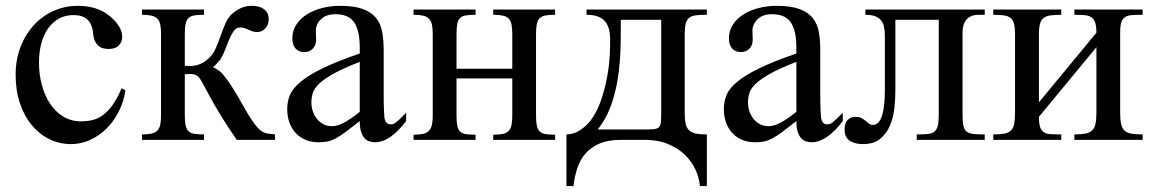

<svg xmlns="http://www.w3.org/2000/svg" viewBox="-20 -480 3957 659"><path d="M410.6 -169.9Q404.3 -129.4 386.7 -95.5Q369.1 -61.5 344 -37.1Q318.8 -12.7 287.8 1Q256.8 14.6 224.1 14.6Q184.6 14.6 149.9 -2.2Q115.2 -19 89.4 -50Q63.5 -81.1 48.6 -125Q33.7 -168.9 33.7 -223.1Q33.7 -276.4 50.8 -319.8Q67.9 -363.3 96.9 -394.5Q126 -425.8 164.8 -442.9Q203.6 -460 247.1 -460Q314 -460 356 -425.3Q377 -408.2 388.2 -390.1Q399.4 -372.1 399.4 -353.5Q399.4 -336.4 387.9 -324.2Q376.5 -312 353.5 -312Q346.2 -312 337.4 -313.5Q328.6 -314.9 320.6 -320.6Q312.5 -326.2 306.6 -337.6Q300.8 -349.1 299.3 -369.1Q296.9 -395.5 281 -411.9Q265.1 -428.2 231.4 -428.2Q203.6 -428.2 181.6 -415.8Q159.7 -403.3 144.5 -381.6Q129.4 -359.9 121.6 -330.1Q113.8 -300.3 113.8 -265.6Q113.8 -226.1 123.3 -189.5Q132.8 -152.8 151.4 -124.8Q169.9 -96.7 196.8 -80.1Q223.6 -63.5 258.8 -63.5Q279.3 -63.5 298.1 -68.1Q316.9 -72.8 334 -85.4Q351.1 -98.1 366.9 -120.4Q382.8 -142.6 397.5 -177.2Z M792.5 0Q758.3 -49.8 736.3 -86.2Q714.4 -122.6 700.7 -147.7Q687 -172.9 679 -188.2Q670.9 -203.6 664.6 -211.9Q658.2 -220.2 651.1 -223.1Q644 -226.1 631.8 -226.1Q629.4 -226.1 626.2 -225.8Q623 -225.6 620.6 -225.6Q617.7 -225.1 614.3 -225.1V-84.5Q614.3 -62 617.2 -49.1Q620.1 -36.1 627.4 -29.3Q634.8 -22.5 647.5 -20.5Q660.2 -18.6 680.2 -18.6V0H467.3V-18.6Q487.3 -18.6 500 -21.5Q512.7 -24.4 520 -31.7Q527.3 -39.1 530 -51.8Q532.7 -64.5 532.7 -84.5V-362.8Q532.7 -382.8 530 -395.8Q527.3 -408.7 520 -416Q512.7 -423.3 500 -426.3Q487.3 -429.2 467.3 -429.2V-447.3H680.2V-429.2Q660.2 -429.2 647.5 -427.2Q634.8 -425.3 627.4 -418.5Q620.1 -411.6 617.2 -398.4Q614.3 -385.3 614.3 -362.8V-254.4Q617.2 -253.9 620.1 -253.9Q622.6 -253.4 625 -253.4H629.9Q648.9 -253.4 665 -259.5Q681.2 -265.6 696.8 -280.3Q711.9 -293.9 720.9 -315.2Q730 -336.4 737.8 -358.6Q745.6 -380.9 754.6 -401.4Q763.7 -421.9 778.3 -434.1Q793 -446.3 808.8 -453.1Q824.7 -460 845.7 -460Q871.1 -460 886.7 -448Q902.3 -436 902.3 -414.1Q902.3 -405.8 899.7 -397.9Q897 -390.1 891.8 -383.8Q886.7 -377.4 879.4 -373.8Q872.1 -370.1 862.3 -370.1Q853 -370.1 846.2 -372.6Q839.4 -375 833 -377.9Q826.7 -380.9 819.8 -383.3Q813 -385.7 804.2 -385.7Q792 -385.7 783.4 -374.8Q774.9 -363.8 767.8 -347.4Q760.7 -331.1 753.9 -312.3Q747.1 -293.5 737.8 -278.3Q735.8 -274.4 731.4 -269.8Q727.1 -265.1 722.7 -260.3Q717.3 -254.9 710.9 -249Q716.3 -247.1 722.2 -243.7Q727.5 -240.7 733.6 -236.1Q739.7 -231.4 745.6 -224.1Q761.2 -205.6 774.9 -184.1Q788.6 -162.6 800.8 -141.6Q813 -120.6 823.7 -101.3Q834.5 -82 844.7 -67.4Q856.4 -50.3 864.7 -41.3Q873 -32.2 881.3 -27.6Q889.6 -22.9 899.4 -21.5Q909.2 -20 923.8 -18.6V0Z M1214.8 -267.6Q1158.2 -245.6 1125.2 -227.3Q1092.3 -209 1075.2 -192.4Q1058.1 -175.8 1053.5 -160.4Q1048.8 -145 1048.8 -128.9Q1048.8 -111.3 1054.2 -96.7Q1059.6 -82 1068.6 -71Q1077.6 -60.1 1090.1 -53.7Q1102.5 -47.4 1116.7 -46.9Q1135.7 -45.9 1159.9 -58.6Q1184.1 -71.3 1214.8 -96.2ZM1374 -64.5Q1318.8 8.3 1267.1 8.3Q1256.3 8.3 1246.8 4.9Q1237.3 1.5 1230.2 -6.8Q1223.1 -15.1 1219 -29.1Q1214.8 -43 1214.8 -64.5Q1185.5 -41.5 1166.3 -27.1Q1147 -12.7 1132.1 -4.9Q1117.2 2.9 1103.8 5.6Q1090.3 8.3 1072.8 8.3Q1048.8 8.3 1029.3 0.2Q1009.8 -7.8 995.6 -22.7Q981.4 -37.6 973.6 -58.8Q965.8 -80.1 965.8 -106Q965.8 -130.9 974.9 -153.3Q983.9 -175.8 1010.7 -198.5Q1037.6 -221.2 1086.4 -245.1Q1135.3 -269 1214.8 -296.4V-314.9Q1214.8 -347.2 1209.7 -369.1Q1204.6 -391.1 1194.3 -405Q1184.1 -418.9 1168.2 -425Q1152.3 -431.2 1131.3 -431.2Q1100.6 -431.2 1083 -415.3Q1065.4 -399.4 1064 -376.5L1064.9 -347.2Q1065.9 -326.2 1054.4 -313.7Q1043 -301.3 1024.4 -301.3Q1004.9 -301.3 994.1 -313.7Q983.4 -326.2 983.4 -348.1Q983.4 -374.5 996.8 -395.3Q1010.3 -416 1033 -430.4Q1055.7 -444.8 1085.2 -452.4Q1114.7 -460 1147 -460Q1195.3 -460 1224.9 -449.2Q1254.4 -438.5 1270.5 -418.7Q1286.6 -398.9 1291.7 -370.8Q1296.9 -342.8 1296.9 -307.6V-155.3Q1296.9 -124 1297.9 -104Q1298.8 -84 1299.3 -77.1Q1301.8 -64 1306.6 -58.6Q1311.5 -53.2 1320.8 -53.2Q1325.2 -53.2 1328.9 -54.2Q1332.5 -55.2 1338.1 -59.3Q1343.8 -63.5 1352.1 -71.3Q1360.4 -79.1 1374 -92.8Z M1672.9 0V-17.6Q1692.9 -17.6 1705.6 -20.3Q1718.3 -22.9 1725.6 -30.3Q1732.9 -37.6 1735.6 -50.5Q1738.3 -63.5 1738.3 -83.5V-210.9H1546.9V-83.5Q1546.9 -61 1549.6 -48.1Q1552.2 -35.2 1559.6 -28.3Q1566.9 -21.5 1579.6 -19.5Q1592.3 -17.6 1612.3 -17.6V0H1399.4V-17.6Q1419.4 -17.6 1432.1 -20.5Q1444.8 -23.4 1452.1 -31Q1459.5 -38.6 1462.4 -51.3Q1465.3 -64 1465.3 -83.5V-362.8Q1465.3 -382.8 1462.4 -395.8Q1459.5 -408.7 1452.1 -416Q1444.8 -423.3 1432.1 -426.3Q1419.4 -429.2 1399.4 -429.2V-447.3H1612.3V-429.2Q1592.3 -429.2 1579.6 -427.2Q1566.9 -425.3 1559.6 -418.5Q1552.2 -411.6 1549.6 -398.4Q1546.9 -385.3 1546.9 -362.8V-244.1H1738.3V-362.8Q1738.3 -383.3 1735.6 -396.2Q1732.9 -409.2 1725.6 -416.5Q1718.3 -423.8 1705.6 -426.5Q1692.9 -429.2 1672.9 -429.2V-447.3H1885.3V-429.2Q1865.2 -429.2 1852.5 -427Q1839.8 -424.8 1832.5 -417.7Q1825.2 -410.6 1822.5 -397.5Q1819.8 -384.3 1819.8 -362.8V-83.5Q1819.8 -62 1822.5 -48.8Q1825.2 -35.6 1832.5 -28.8Q1839.8 -22 1852.5 -19.8Q1865.2 -17.6 1885.3 -17.6V0Z M2249.5 -412.1H2110.8Q2110.8 -371.6 2110.4 -335.9Q2109.9 -300.3 2107.2 -267.1Q2104.5 -233.9 2099.1 -202.4Q2093.8 -170.9 2084 -138.7Q2076.7 -113.8 2064.5 -88.1Q2052.2 -62.5 2031.7 -35.6H2187Q2210.4 -35.6 2223.1 -36.6Q2235.8 -37.6 2241.7 -43.5Q2247.6 -49.3 2248.5 -62Q2249.5 -74.7 2249.5 -98.1ZM2382.3 158.7Q2379.9 130.4 2366.9 102.1Q2354 73.7 2330.3 51Q2306.6 28.3 2272.5 14.2Q2238.3 0 2193.4 0H2111.8Q2067.9 0 2038.3 12.5Q2008.8 24.9 1990 46.4Q1971.2 67.9 1961.7 96.7Q1952.1 125.5 1948.2 158.7H1924.3V-18.6Q1959.5 -18.6 1992.7 -50.5Q2025.9 -82.5 2046.4 -146Q2054.7 -172.4 2060.1 -197Q2065.4 -221.7 2068.6 -245.6Q2071.8 -269.5 2073 -293.2Q2074.2 -316.9 2074.2 -341.8Q2074.2 -363.3 2070.1 -379.6Q2065.9 -396 2056.4 -407Q2046.9 -418 2031.5 -423.6Q2016.1 -429.2 1993.2 -429.2V-447.3H2406.2V-429.2Q2383.3 -429.2 2368.7 -427.5Q2354 -425.8 2345.5 -418.9Q2336.9 -412.1 2333.5 -398.7Q2330.1 -385.3 2330.1 -361.8V-92.8Q2330.1 -70.3 2333.3 -55.9Q2336.4 -41.5 2344.7 -33.2Q2353 -24.9 2367.9 -21.7Q2382.8 -18.6 2406.2 -18.6V158.7Z M2713.4 -267.6Q2656.7 -245.6 2623.8 -227.3Q2590.8 -209 2573.7 -192.4Q2556.6 -175.8 2552 -160.4Q2547.4 -145 2547.4 -128.9Q2547.4 -111.3 2552.7 -96.7Q2558.1 -82 2567.1 -71Q2576.2 -60.1 2588.6 -53.7Q2601.1 -47.4 2615.2 -46.9Q2634.3 -45.9 2658.4 -58.6Q2682.6 -71.3 2713.4 -96.2ZM2872.6 -64.5Q2817.4 8.3 2765.6 8.3Q2754.9 8.3 2745.4 4.9Q2735.8 1.5 2728.8 -6.8Q2721.7 -15.1 2717.5 -29.1Q2713.4 -43 2713.4 -64.5Q2684.1 -41.5 2664.8 -27.1Q2645.5 -12.7 2630.6 -4.9Q2615.7 2.9 2602.3 5.6Q2588.9 8.3 2571.3 8.3Q2547.4 8.3 2527.8 0.2Q2508.3 -7.8 2494.1 -22.7Q2480 -37.6 2472.2 -58.8Q2464.4 -80.1 2464.4 -106Q2464.4 -130.9 2473.4 -153.3Q2482.4 -175.8 2509.3 -198.5Q2536.1 -221.2 2585 -245.1Q2633.8 -269 2713.4 -296.4V-314.9Q2713.4 -347.2 2708.3 -369.1Q2703.1 -391.1 2692.9 -405Q2682.6 -418.9 2666.7 -425Q2650.9 -431.2 2629.9 -431.2Q2599.1 -431.2 2581.5 -415.3Q2564 -399.4 2562.5 -376.5L2563.5 -347.2Q2564.5 -326.2 2553 -313.7Q2541.5 -301.3 2522.9 -301.3Q2503.4 -301.3 2492.7 -313.7Q2481.9 -326.2 2481.9 -348.1Q2481.9 -374.5 2495.4 -395.3Q2508.8 -416 2531.5 -430.4Q2554.2 -444.8 2583.7 -452.4Q2613.3 -460 2645.5 -460Q2693.8 -460 2723.4 -449.2Q2752.9 -438.5 2769 -418.7Q2785.2 -398.9 2790.3 -370.8Q2795.4 -342.8 2795.4 -307.6V-155.3Q2795.4 -124 2796.4 -104Q2797.4 -84 2797.9 -77.1Q2800.3 -64 2805.2 -58.6Q2810.1 -53.2 2819.3 -53.2Q2823.7 -53.2 2827.4 -54.2Q2831.1 -55.2 2836.7 -59.3Q2842.3 -63.5 2850.6 -71.3Q2858.9 -79.1 2872.6 -92.8Z M3126.5 0V-18.6Q3148.9 -18.6 3163.8 -20Q3178.7 -21.5 3187 -28.1Q3195.3 -34.7 3198.7 -47.9Q3202.1 -61 3202.1 -84.5V-412.1H3053.2V-168.5Q3053.2 -139.6 3049.6 -107.4Q3045.9 -75.2 3034.2 -48.1Q3022.5 -21 3000.5 -3.2Q2978.5 14.6 2941.9 14.6Q2914.6 14.6 2896.7 3.2Q2878.9 -8.3 2878.9 -35.6Q2878.9 -57.6 2889.4 -68.4Q2899.9 -79.1 2917 -79.1Q2929.2 -79.1 2937 -74.7Q2944.8 -70.3 2950.9 -65.2Q2957 -60.1 2962.6 -55.7Q2968.3 -51.3 2976.1 -51.3Q2987.8 -51.3 2995.6 -60.3Q3003.4 -69.3 3008.1 -85.2Q3012.7 -101.1 3014.9 -122.6Q3017.1 -144 3017.1 -168.5V-358.9Q3017.1 -376.5 3013.9 -389.6Q3010.7 -402.8 3002.9 -411.6Q2995.1 -420.4 2982.4 -424.8Q2969.7 -429.2 2950.2 -429.2V-447.3H3359.9V-429.2H3339.8Q3322.8 -429.2 3311.8 -423.8Q3300.8 -418.5 3294.7 -409.7Q3288.6 -400.9 3286.1 -389.9Q3283.7 -378.9 3283.7 -367.7V-84.5Q3283.7 -60.5 3286.9 -47.4Q3290 -34.2 3298.6 -27.8Q3307.1 -21.5 3322 -20Q3336.9 -18.6 3359.9 -18.6V0Z M3667.5 0V-18.6Q3690.9 -18.6 3705.6 -21.5Q3720.2 -24.4 3728.8 -32.7Q3737.3 -41 3740.2 -55.7Q3743.2 -70.3 3743.2 -93.8V-317.9L3545.9 -79.1Q3545.9 -56.2 3550 -43.7Q3554.2 -31.2 3563.5 -25.6Q3572.8 -20 3587.4 -19.3Q3602.1 -18.6 3622.6 -18.6V0H3389.2V-18.6Q3413.1 -18.6 3427.7 -21.5Q3442.4 -24.4 3450.4 -32.7Q3458.5 -41 3461.2 -55.7Q3463.9 -70.3 3463.9 -93.8V-361.8Q3463.9 -384.8 3460.4 -398.2Q3457 -411.6 3448.5 -418.5Q3439.9 -425.3 3425.5 -427.2Q3411.1 -429.2 3389.2 -429.2V-447.3H3622.6V-429.2Q3600.6 -429.2 3585.9 -427.2Q3571.3 -425.3 3562.3 -418.5Q3553.2 -411.6 3549.6 -398.2Q3545.9 -384.8 3545.9 -361.8V-128.9L3743.2 -367.7Q3743.2 -390.1 3739 -402.6Q3734.9 -415 3725.8 -420.9Q3716.8 -426.8 3702.4 -428Q3688 -429.2 3667.5 -429.2V-447.3H3901.9V-429.2Q3880.4 -429.2 3865.7 -428.2Q3851.1 -427.2 3841.8 -421.4Q3832.5 -415.5 3828.6 -403.1Q3824.7 -390.6 3824.7 -367.7V-93.8Q3824.7 -69.8 3827.9 -54.9Q3831.1 -40 3839.6 -32Q3848.1 -23.9 3863 -21.2Q3877.9 -18.6 3901.9 -18.6V0Z"/></svg>

Font: Doulos SIL
Style: Regular
Weight: 400
Designer: Walt Agee, Victor Gaultney, Peter Martin, Debbi Hosken
Foundry: SIL International
Version: Version 4.110; 2011; Maintenance release